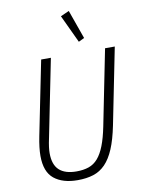

<svg xmlns="http://www.w3.org/2000/svg" viewBox="-101 -1010 798 1089"><g transform="rotate(-10 297.5 -465.0)"><path d="M227 -698 138 -254Q131 -222 128.5 -201.5Q126 -181 126 -166Q126 -100 159.5 -69Q193 -38 259 -38Q299 -38 329.5 -48.5Q360 -59 382.5 -85Q405 -111 422 -154.5Q439 -198 452 -263L539 -698H595L507 -258Q491 -179 469 -127Q447 -75 417 -44Q387 -13 347.5 -0.5Q308 12 257 12Q171 12 121.5 -28Q72 -68 72 -160Q72 -206 85 -271L171 -698ZM324 -920 373 -942 432 -776 399 -760Z"/></g></svg>

Font: IBM Plex Sans Condensed Light
Style: Italic
Weight: 300
Width: 3
Italic angle: -11°
Designer: Mike Abbink, Paul van der Laan, Pieter van Rosmalen
Foundry: Bold Monday
Version: Version 1.3